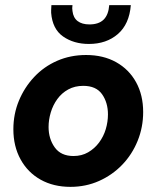

<svg xmlns="http://www.w3.org/2000/svg" viewBox="-20 -717 610 747"><path d="M254 10Q188 10 138 -18Q88 -46 60 -97Q32 -148 32 -214Q32 -273 53.5 -325Q75 -377 113 -417.5Q151 -458 202.5 -480.5Q254 -503 315 -503Q382 -503 432 -475Q482 -447 509.5 -397Q537 -347 537 -281Q537 -222 515.5 -169Q494 -116 455.5 -76Q417 -36 365.5 -13Q314 10 254 10ZM266 -110Q298 -110 323 -124.5Q348 -139 365.5 -162.5Q383 -186 391.5 -214.5Q400 -243 400 -272Q400 -318 377 -350.5Q354 -383 304 -383Q271 -383 245.5 -369Q220 -355 203 -331.5Q186 -308 177.5 -279.5Q169 -251 169 -223Q169 -177 193 -143.5Q217 -110 266 -110ZM326 -546Q267 -546 225.5 -575Q184 -604 179 -667Q179 -669 179 -677.5Q179 -686 180 -697H262Q261 -691 261 -685Q261 -679 262 -674Q265 -648 282 -635Q299 -622 328 -622Q364 -622 383 -640.5Q402 -659 405 -697H489Q483 -623 438.5 -584.5Q394 -546 326 -546Z"/></svg>

Font: Hanken Grotesk ExtraBold
Style: Italic
Weight: 800
Italic angle: -8°
Designer: Alfredo Marco Pradil
Foundry: Hanken Design Co.
Version: Version 3.013